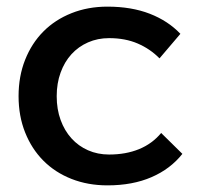

<svg xmlns="http://www.w3.org/2000/svg" viewBox="-20 -555 615 579"><path d="M461 -379Q433 -407.5 395.2 -423.8Q357.5 -440 309 -440Q274.5 -440 245.5 -427.2Q216.5 -414.5 195.5 -391.5Q174.5 -368.5 162.8 -336.2Q151 -304 151 -265Q151 -225.5 162.8 -193.2Q174.5 -161 195.5 -137.8Q216.5 -114.5 245.5 -101.8Q274.5 -89 309 -89Q359.5 -89 399.2 -105.2Q439 -121.5 466 -154L530 -91Q494 -45.5 437 -20.8Q380 4 304 4Q245 4 195.5 -15.5Q146 -35 110.8 -70.5Q75.5 -106 55.8 -155.5Q36 -205 36 -265Q36 -325 55.8 -374.8Q75.5 -424.5 110.8 -460Q146 -495.5 195.5 -515.2Q245 -535 304 -535Q376.5 -535 431.8 -513.5Q487 -492 524 -453Z"/></svg>

Font: Argentum Sans
Style: Regular
Weight: 400
Designer: Julieta Ulanovsky, Owen Earl, Chris M. Simpson, Rasmus Andersson, Cristiano Sobral
Foundry: The Argentum Sans Project Authors
Version: Version 3.135; ttfautohint (v1.8.4.7-5d5b-dirty)